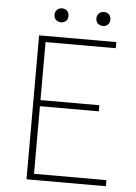

<svg xmlns="http://www.w3.org/2000/svg" viewBox="-55 -834 620 877"><g transform="rotate(5 255.0 -396.0)"><path d="M100 0V-660H454V-632H132V-366H402V-338H132V-28H464V0ZM194 -728Q181 -728 171.5 -736.5Q162 -745 162 -760Q162 -775 171.5 -783.5Q181 -792 194 -792Q208 -792 217 -783.5Q226 -775 226 -760Q226 -745 217 -736.5Q208 -728 194 -728ZM386 -728Q373 -728 363.5 -736.5Q354 -745 354 -760Q354 -775 363.5 -783.5Q373 -792 386 -792Q400 -792 409 -783.5Q418 -775 418 -760Q418 -745 409 -736.5Q400 -728 386 -728Z"/></g></svg>

Font: Source Sans 3 ExtraLight ExtraLight
Style: Regular
Weight: 250
Version: Version 3.052;hotconv 1.1.0;makeotfexe 2.6.0